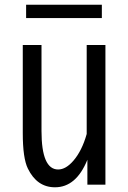

<svg xmlns="http://www.w3.org/2000/svg" viewBox="-20 -755 540 811"><path d="M76.2 -564.9H155.3V-202.1Q155.3 -39.1 225.6 -39.1Q258.3 -39.1 290.5 -76.7Q326.2 -118.2 346.2 -189V-564.9H425.3V24.9H349.1V-80.1Q301.8 36.1 212.4 36.1Q136.2 36.1 97.7 -43Q76.2 -86.4 76.2 -192.9ZM90.3 -734.9H410.2V-678.7H90.3Z"/></svg>

Font: BIZ UDGothic
Style: Regular
Weight: 400
Monospace: yes
Designer: TypeBank Co., Ltd.
Foundry: Morisawa Inc.
Version: Version 1.05